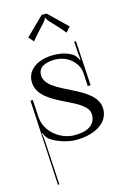

<svg xmlns="http://www.w3.org/2000/svg" viewBox="-136 -760 697 1042"><g transform="rotate(-15 213.0 -239.0)"><path d="M399 -116C399 -185.8 329.6 -224.3 260 -259.1C190.1 -294.1 120 -325.4 120 -381C120 -421 153 -443 213 -443C293 -443 343.1 -384.2 346 -331L350 -258L366 -259L351 -510L341 -509.4L345 -448C345.6 -438 348.2 -414 349 -407L345 -406C343.2 -412.7 333 -430 323 -438C298 -457 261 -469 213 -469C122 -469 62 -425 62 -359C62 -282.2 139.9 -242.9 212 -207.5C274.1 -176.9 332 -149.3 332 -103C332 -48 290 -19 213 -19C138 -19 53.3 -76.8 48 -166L42.2 -262H29L55 218L63 217L49 -27C48.5 -37 44.7 -68 43 -75L46 -76C53.3 -55 65 -42 72 -37C103 -14 163 8 213 8C325 8 399 -42 399 -116ZM236 -696H208L106 -596L131 -568L168 -611C196 -642 217 -660 220 -675H224C227 -660 249 -642 277 -611L314 -568L339 -596Z"/></g></svg>

Font: FoglihtenNo04
Style: Regular
Weight: 500
Designer: gluk (gluksza@wp.pl)
Foundry: gluk (gluksza@wp.pl)
Version: Version 0.70